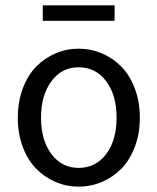

<svg xmlns="http://www.w3.org/2000/svg" viewBox="-20 -678 582 710"><path d="M45.9 -242.2Q45.9 -301.8 64.2 -350.8Q82.5 -399.9 113.8 -431.6Q145 -463.4 185.5 -480.7Q226.1 -498 271 -498Q315.9 -498 356.7 -480.7Q397.5 -463.4 428.7 -431.6Q460 -399.9 478.5 -350.8Q497.1 -301.8 497.1 -242.2Q497.1 -183.6 478.5 -134.8Q460 -85.9 428.7 -54.2Q397.5 -22.5 356.7 -5.1Q315.9 12.2 271 12.2Q226.1 12.2 185.5 -5.1Q145 -22.5 113.8 -54.2Q82.5 -85.9 64.2 -134.8Q45.9 -183.6 45.9 -242.2ZM271 -57.1Q334 -57.1 372.6 -108.2Q411.1 -159.2 411.1 -242.2Q411.1 -326.2 372.6 -377.7Q334 -429.2 271 -429.2Q208.5 -429.2 170.2 -377.7Q131.8 -326.2 131.8 -242.2Q131.8 -159.2 170.2 -108.2Q208.5 -57.1 271 -57.1ZM138.2 -601.1V-658.2H403.8V-601.1Z"/></svg>

Font: Source Sans Pro
Style: Regular
Weight: 400
Designer: Paul D. Hunt
Foundry: Adobe Systems Incorporated
Version: Version 3.006;hotconv 1.0.111;makeotfexe 2.5.65597